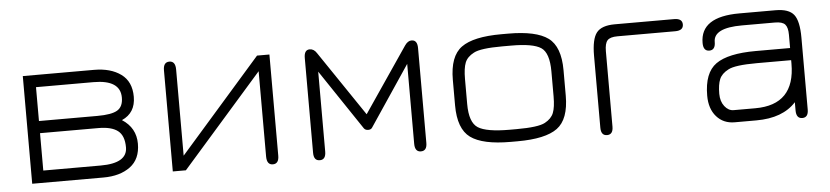

<svg xmlns="http://www.w3.org/2000/svg" viewBox="-36 -640 3542 819"><g transform="rotate(-5 1735.0 -230.5)"><path d="M75 0V-461H380Q451 -461 495 -429Q539 -397 539 -332Q539 -263 480 -237Q539 -199 539 -131Q539 -65 495 -32.5Q451 0 380 0ZM373 -409H127V-264H377Q438 -264 463 -279Q488 -294 488 -333Q488 -409 373 -409ZM127 -52H373Q487 -52 487 -120Q487 -170 460 -191Q433 -212 377 -212H127Z M1078 -461H1131V-28Q1131 7 1105 7Q1079 7 1079 -29V-394L733 0H677V-433Q677 -468 703 -468Q729 -468 729 -432V-63Z M1713 -370 1540 -112Q1535 -104 1523 -104Q1511 -104 1505 -112L1332 -370V-28Q1332 7 1306 7Q1280 7 1280 -27V-433Q1280 -468 1304 -468Q1322 -468 1334 -449L1522 -171L1711 -449Q1724 -468 1740 -468Q1765 -468 1765 -433V-27Q1765 7 1739 7Q1713 7 1713 -28Z M2153 0H2124Q2004 0 1952.5 -37.5Q1901 -75 1901 -176V-285Q1901 -386 1952.5 -423.5Q2004 -461 2124 -461H2153Q2273 -461 2324 -423.5Q2375 -386 2375 -285V-176Q2375 -75 2324 -37.5Q2273 0 2153 0ZM2124 -52H2153Q2247 -52 2276 -68Q2304 -83 2313.5 -107Q2323 -131 2323 -177V-284Q2323 -364 2289 -386.5Q2255 -409 2162 -409H2124Q2030 -409 2001 -393Q1972 -378 1962.5 -354Q1953 -330 1953 -284V-177Q1953 -98 1989 -75Q2025 -52 2124 -52Z M2864 -409H2617Q2585 -409 2573.5 -396Q2562 -383 2562 -350V-27Q2562 7 2536 7Q2510 7 2510 -27V-335Q2510 -406 2531.5 -433.5Q2553 -461 2610 -461H2864Q2899 -461 2899 -435Q2899 -409 2864 -409Z M2976 -349Q2976 -461 3143 -461H3298Q3355 -461 3376.5 -433.5Q3398 -406 3398 -335V-27Q3398 7 3372 7Q3346 7 3346 -28V-63Q3289 0 3176 0H3083Q3035 0 3005.5 -33.5Q2976 -67 2976 -123Q2976 -221 3028 -258Q3080 -295 3199 -295H3346V-352Q3346 -383 3334.5 -396Q3323 -409 3291 -409H3150Q3028 -409 3028 -349Q3028 -314 3002 -314Q2976 -314 2976 -349ZM3083 -52H3176Q3346 -52 3346 -228V-243H3199Q3105 -243 3076 -227Q3047 -212 3037.5 -189Q3028 -166 3028 -127Q3028 -94 3044.5 -73Q3061 -52 3083 -52Z"/></g></svg>

Font: Jura
Style: Regular
Weight: 400
Designer: Daniel Johnson, Alexei Vanyashin
Foundry: Daniel Johnson
Version: Version 5.103